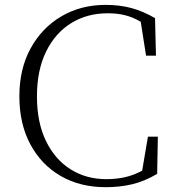

<svg xmlns="http://www.w3.org/2000/svg" viewBox="-20 -759 726 794"><path d="M417 15.1Q310.5 15.1 230.2 -31.7Q149.9 -78.6 105 -163.1Q60.1 -247.6 60.1 -360.8Q60.1 -473.6 106.4 -558.6Q152.8 -643.6 233.4 -691.2Q314 -738.8 417 -738.8Q475.6 -738.8 523.9 -725.6Q572.3 -712.4 621.1 -684.1L625 -528.8H584L562 -668.9Q529.8 -688 497.3 -696Q464.8 -704.1 425.8 -704.1Q339.8 -704.1 273.9 -663.1Q208 -622.1 170.4 -545.2Q132.8 -468.3 132.8 -360.8Q132.8 -252.4 170.2 -175.8Q207.5 -99.1 272.2 -58.6Q336.9 -18.1 419.9 -18.1Q460 -18.1 496.3 -26.1Q532.7 -34.2 567.9 -53.2L591.8 -193.8H632.8L629.9 -40Q578.1 -9.3 526.9 2.9Q475.6 15.1 417 15.1Z"/></svg>

Font: Source Han Serif TW ExtraLight
Style: Regular
Weight: 250
Designer: Ryoko NISHIZUKA Ë•øÂ°öÊ∂ºÂ≠ê (kana & ideographs); Frank Grie√ühammer (Latin, Greek & Cyrillic); Wenlong ZHANG Âº†ÊñáÈæô 
Foundry: Adobe
Version: Version 2.003;hotconv 1.1.1;makeotfexe 2.6.0